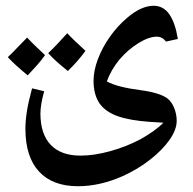

<svg xmlns="http://www.w3.org/2000/svg" viewBox="-20 -525 670 665"><path d="M250 120Q162 120 115 69Q68 18 68 -79Q68 -106 73 -138.5Q78 -171 91 -219L133 -209Q120 -162 120 -132Q120 -61 155.5 -23.5Q191 14 259 14Q306 14 362 -1.5Q418 -17 467 -43Q490 -56 510 -70Q530 -84 546 -100Q534 -101 522 -101.5Q510 -102 498 -103Q429 -108 388 -122.5Q347 -137 326 -165Q304 -196 304 -245Q304 -280 319 -320Q334 -360 360.5 -397.5Q387 -435 420 -463Q469 -505 512 -505Q546 -505 566.5 -475.5Q587 -446 596 -390L555 -381Q542 -398 523 -398Q496 -398 460 -376Q424 -354 393 -318Q364 -282 350 -243Q368 -233 397 -225.5Q426 -218 465 -213Q533 -204 560 -184Q575 -172 583.5 -150.5Q592 -129 592 -107Q592 -76 567.5 -41Q543 -6 500.5 27.5Q458 61 405 85Q326 120 250 120ZM215 -279Q194 -296 177 -311Q160 -326 147 -341Q161 -354 177.5 -371.5Q194 -389 213 -410Q221 -401 236.5 -386Q252 -371 276 -349Q251 -314 215 -279ZM76 -264Q54 -282 37 -297.5Q20 -313 7 -327Q23 -342 39.5 -359.5Q56 -377 74 -395Q91 -376 136 -334Q124 -317 109 -300Q94 -283 76 -264Z"/></svg>

Font: Noto Naskh Arabic UI Semi
Style: Bold
Weight: 700
Designer: Monotype Design Team, David Williams, Mohamad Dakak and Nizar Qandah
Foundry: Monotype Imaging Inc.
Version: Version 2.014; ttfautohint (v1.8.4.7-5d5b)